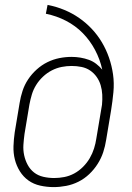

<svg xmlns="http://www.w3.org/2000/svg" viewBox="-20 -755 540 783"><path d="M199 8Q171 8 144 2Q117 -4 96 -19Q75 -34 61 -56.5Q47 -79 40.5 -105Q34 -131 35 -159Q36 -187 40 -215L60 -335Q64 -360 72 -384.5Q80 -409 94.5 -431Q109 -453 129.5 -471.5Q150 -490 173.5 -501.5Q197 -513 222 -518Q247 -523 272 -523Q290 -523 308 -520Q326 -517 342.5 -511Q359 -505 372.5 -494.5Q386 -484 397 -471Q388 -513 367.5 -551.5Q347 -590 317.5 -620Q288 -650 249.5 -670Q211 -690 167 -699L174 -735Q210 -728 242.5 -714.5Q275 -701 303 -681.5Q331 -662 354.5 -637Q378 -612 395.5 -582.5Q413 -553 424.5 -520Q436 -487 441 -451.5Q446 -416 442.5 -379Q439 -342 433 -305L413 -185Q409 -159 401 -134.5Q393 -110 378.5 -87Q364 -64 344 -45Q324 -26 300 -14Q276 -2 250 3Q224 8 199 8ZM201 -29Q221 -29 242 -33Q263 -37 282.5 -47.5Q302 -58 318.5 -74.5Q335 -91 346 -110Q357 -129 363.5 -149.5Q370 -170 373 -191L396 -328Q398 -349 397 -369Q396 -389 390.5 -407.5Q385 -426 374 -441.5Q363 -457 347.5 -467.5Q332 -478 312.5 -482Q293 -486 272 -486Q252 -486 231.5 -482Q211 -478 191.5 -468Q172 -458 155.5 -442.5Q139 -427 127.5 -408.5Q116 -390 110 -370Q104 -350 100 -329L80 -209Q77 -187 75.5 -165Q74 -143 78.5 -122Q83 -101 93 -82.5Q103 -64 119 -51.5Q135 -39 156.5 -34Q178 -29 201 -29Z"/></svg>

Font: Iosevka Curly Extralight
Style: Italic
Weight: 200
Italic angle: -9°
Monospace: yes
Designer: Belleve Invis
Foundry: Belleve Invis
Version: Version 22.1.2; ttfautohint (v1.8.4)